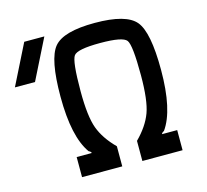

<svg xmlns="http://www.w3.org/2000/svg" viewBox="-246 -1014 1241 1153"><g transform="rotate(-15 375.0 -437.5)"><path d="M0 -625H-125L0 -875H125ZM125 -125H218.8Q218.8 -132.8 203.1 -140.6Q125 -250 125 -500Q125 -734.4 183.6 -804.7Q242.2 -875 437.5 -875Q632.8 -875 691.4 -804.7Q750 -734.4 750 -500Q750 -250 671.9 -140.6Q656.2 -132.8 656.2 -125H750V0H500V-125Q570.3 -195.3 597.7 -269.5Q625 -343.8 625 -500Q625 -687.5 601.6 -718.8Q578.1 -750 437.5 -750Q296.9 -750 273.4 -718.8Q250 -687.5 250 -500Q250 -343.8 277.3 -269.5Q304.7 -195.3 375 -125V0H125Z"/></g></svg>

Font: CraftyPE
Style: Regular
Weight: 400
Designer: Erek Butcher
Foundry: Haunted Coop
Version: Version 0.018;April 4, 2024;FontCreator 15.0.0.2962 64-bit